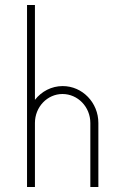

<svg xmlns="http://www.w3.org/2000/svg" viewBox="-20 -750 494 770"><path d="M231.4 -404.8C186.5 -404.8 146.5 -383.3 120.1 -349.6V-730H88.4V0H120.1V-256.8C120.1 -321.3 169.9 -373 230.5 -373C292 -373 342.3 -321.3 342.3 -256.8V0H374.5V-256.8C374.5 -338.4 310.5 -404.8 231.4 -404.8Z"/></svg>

Font: Now ExtraLight
Style: Regular
Weight: 200
Designer: Alfredo Marco Pradil
Foundry: Alfredo Marco Pradil
Version: Version 1.200;hotconv 1.0.109;makeotfexe 2.5.65596